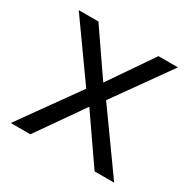

<svg xmlns="http://www.w3.org/2000/svg" viewBox="-126 -657 776 780"><g transform="rotate(30 262.0 -267.5)"><path d="M214.8 -273.9 28.8 -535.2H121.1L262.2 -330.1L402.8 -535.2H494.1L308.1 -273.9L503.9 0H412.1L262.2 -216.8L110.8 0H19Z"/></g></svg>

Font: f01836669
Style: Regular
Weight: 400
Foundry: Ascender Corporation
Version: Version 1.10